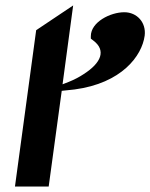

<svg xmlns="http://www.w3.org/2000/svg" viewBox="-20 -686 553 706"><path d="M159 0 207 -352 254 -357C427 -380 502 -480 512 -555C518 -603 484 -641 437 -641C386 -641 314 -605 314 -553V-544L323 -537C371 -501 353 -455 287 -413C272 -403 253 -393 233 -385L210 -376L249 -666L113 -575L35 0Z"/></svg>

Font: Charger
Style: HemiRT
Weight: 900
Designer: Jasper
Foundry: Cannot Into Space Fonts
Version: Version 0.99